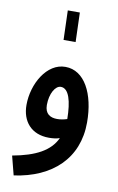

<svg xmlns="http://www.w3.org/2000/svg" viewBox="-98 -722 615 1004"><g transform="rotate(10 209.5 -219.5)"><path d="M183 -513H247L242 -669H178ZM49 230C250 202 379 82 379 -109C379 -262 319 -376 218 -376C119 -377 51 -257 51 -145C51 -58 102 4 196 4C216 4 235 2 253 -4C220 67 145 107 23 129ZM156 -163C156 -224 183 -269 212 -269C255 -269 273 -203 274 -109C256 -103 238 -100 221 -100C185 -100 156 -116 156 -163Z"/></g></svg>

Font: Noto Sans Arabic UI XCn SmBd
Style: Regular
Weight: 600
Width: 2
Designer: Monotype Design Team, Nadine Chahine and Nizar Qandah
Foundry: Monotype Imaging Inc.
Version: Version 2.010